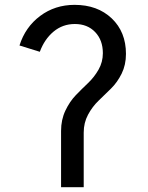

<svg xmlns="http://www.w3.org/2000/svg" viewBox="-20 -783 617 803"><path d="M61.5 -592.8Q85.9 -669.9 147.9 -716.3Q210 -762.7 292 -762.7Q387.7 -762.7 447.3 -706.1Q506.8 -649.4 506.8 -557.6Q506.8 -511.7 488.8 -475.1Q470.7 -438.5 444.3 -412.6Q418 -386.7 392.1 -361.8Q366.2 -336.9 348.1 -303.2Q330.1 -269.5 330.1 -228.5V0H235.4V-235.4Q235.4 -282.2 253.4 -320.3Q271.5 -358.4 296.9 -384.8Q322.3 -411.1 348.1 -435.5Q374 -460 392.1 -491.7Q410.2 -523.4 410.2 -560.5Q410.2 -615.2 377.9 -648.9Q345.7 -682.6 293 -682.6Q242.2 -682.6 204.1 -650.9Q166 -619.1 146.5 -566.4Z"/></svg>

Font: Gothic A1 Medium
Style: Regular
Weight: 500
Designer: HanYang I&C Co.,Ltd.
Foundry: HanYang I&C Co.,Ltd.
Version: Version 2.50